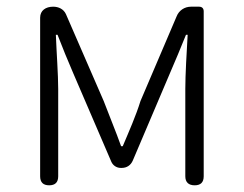

<svg xmlns="http://www.w3.org/2000/svg" viewBox="-20 -554 728 574"><path d="M100 -267V-27C100 -9 109 0 127 0C145 0 154 -9 154 -27V-288C154 -331 149 -397 147 -450H152C167 -411 183 -372 199 -335L313 -70C318 -59 329 -52 341 -52H344C359 -52 371 -60 377 -74L488 -335C504 -372 520 -410 536 -450H541C538 -397 534 -331 534 -288V-27C534 -9 544 0 562 0C580 0 589 -9 589 -27V-520C589 -529 584 -534 575 -534H554H551C532 -534 515 -523 508 -505L400 -252C386 -207 366 -162 347 -117H342C326 -162 307 -207 290 -252L177 -512C170 -527 155 -534 139 -534C117 -534 100 -523 100 -501Z"/></svg>

Font: GenSenRounded2 TW L
Style: Regular
Weight: 300
Version: Version 2.100;PS 2.1;hotconv 16.6.51;makeotf.lib2.5.65220 DE